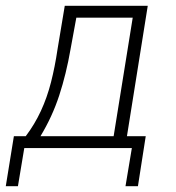

<svg xmlns="http://www.w3.org/2000/svg" viewBox="-37 -512 608 664"><path d="M-17 132 11 -41H52Q83 -82 104.5 -128.5Q126 -175 139.5 -228Q153 -281 162 -342L187 -492H474L402 -41H467L440 132H397L419 0H47L25 132ZM103 -41H356L422 -451H227L207 -342Q192 -256 168 -182.5Q144 -109 103 -41Z"/></svg>

Font: Nunito Sans 7pt Condensed ExtraLight
Style: Italic
Weight: 250
Width: 3
Italic angle: -9°
Designer: Vernon Adams
Foundry: Vernon Adams
Version: Version 3.101;gftools[0.9.27]